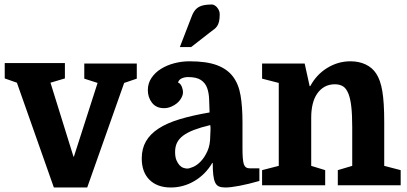

<svg xmlns="http://www.w3.org/2000/svg" viewBox="-20 -822 1807 852"><path d="M219 10H367L531 -454L587 -473V-540H354V-473L413 -454L308 -127H306L204 -455L268 -474V-542H1V-474L55 -455Z M609 -119Q609 -58 643.5 -24Q678 10 738 10Q794 10 843 -19Q892 -48 922 -99H924Q924 -66 926.5 -45Q929 -24 935 -11.5Q941 1 952 5.5Q963 10 980 10Q1003 10 1042.5 2.5Q1082 -5 1131 -19V-75H1088Q1068 -75 1062 -93.5Q1056 -112 1056 -162V-281Q1056 -348 1047.5 -398.5Q1039 -449 1013.5 -482.5Q988 -516 942 -533Q896 -550 821 -550Q787 -550 754 -541.5Q721 -533 694.5 -516.5Q668 -500 652 -476Q636 -452 636 -422Q636 -390 654.5 -366Q673 -342 708 -342Q724 -342 739.5 -348.5Q755 -355 766.5 -365Q778 -375 785 -388Q792 -401 792 -413Q792 -417 791 -423Q790 -429 787.5 -435.5Q785 -442 781 -447.5Q777 -453 770 -456Q774 -469 787 -474.5Q800 -480 815 -480Q852 -480 871.5 -467Q891 -454 899 -432Q907 -410 908 -381.5Q909 -353 910 -323Q834 -310 777.5 -293Q721 -276 683.5 -251.5Q646 -227 627.5 -194.5Q609 -162 609 -119ZM811 -74Q804 -74 794.5 -77Q785 -80 777 -88.5Q769 -97 763 -111Q757 -125 757 -148Q757 -171 765.5 -188.5Q774 -206 792.5 -220Q811 -234 841 -245.5Q871 -257 913 -267Q915 -255 914 -242Q913 -229 913 -220Q913 -179 900.5 -151.5Q888 -124 871.5 -106.5Q855 -89 837.5 -81.5Q820 -74 811 -74ZM812 -701 778 -613H828L914 -680Q923 -687 930.5 -692.5Q938 -698 943.5 -706Q949 -714 952 -726.5Q955 -739 955 -759Q955 -769 951 -777Q947 -785 942 -790.5Q937 -796 931 -799Q925 -802 922 -802Q892 -802 875 -796.5Q858 -791 847.5 -779Q837 -767 830 -747.5Q823 -728 812 -701Z M1217 -454V-86L1143 -67V0H1423V-67L1361 -86V-301Q1361 -333 1367.5 -360Q1374 -387 1387.5 -406.5Q1401 -426 1420.5 -437Q1440 -448 1466 -448Q1487 -448 1502 -439Q1517 -430 1527 -404Q1531 -393 1534 -379.5Q1537 -366 1539 -348Q1541 -330 1542 -307.5Q1543 -285 1543 -257V-86L1479 -67V0H1758V-67L1685 -86V-281Q1685 -368 1676.5 -418Q1668 -468 1649 -496Q1632 -522 1602.5 -536Q1573 -550 1535 -550Q1480 -550 1432 -520.5Q1384 -491 1357 -440H1354L1332 -540H1143V-473Z"/></svg>

Font: GradeGX
Style: Regular
Weight: 100
Width: 1
Designer: Adam Twardoch
Foundry: Adam Twardoch
Version: Version 2.002; DEVELOPMENT